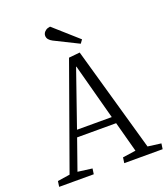

<svg xmlns="http://www.w3.org/2000/svg" viewBox="-162 -1028 1000 1142"><g transform="rotate(-20 338.5 -457.0)"><path d="M402 -709 590 -46 674 -35 669 0H426L431 -35L514 -47L462 -240H215L147 -47L238 -35L233 0H14L19 -35L97 -47L332 -702ZM230 -283H450L355 -637H353ZM442 -778 426 -756 275 -831Q261 -838 252 -848.5Q243 -859 243 -873Q243 -882 247.5 -890Q252 -898 262 -905Q272 -912 289 -914Z"/></g></svg>

Font: Literata 24pt Light
Style: Italic
Weight: 300
Italic angle: -2°
Designer: Latin by Veronika Burian and Jose Scaglione. Greek by Irene Vlachou. Cyrillic by Vera Evstafieva
Foundry: TypeTogether
Version: Version 3.103;gftools[0.9.29]